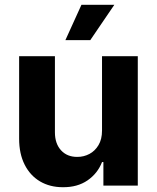

<svg xmlns="http://www.w3.org/2000/svg" viewBox="-20 -783 662 810"><path d="M410.4 -232V-545.9H561.3V0H416.2V-99.2H410.4Q392 -51.6 349.4 -22.1Q306.7 7.3 245.3 6.8Q190.5 6.8 148.9 -17.7Q107.3 -42.3 84 -88.3Q60.7 -134.4 60.7 -198V-545.9H211.7V-224.6Q211.7 -177 237.6 -148.8Q263.5 -120.6 306.6 -121.1Q333.8 -121.1 357.3 -133.6Q380.9 -146.1 395.6 -170.8Q410.4 -195.6 410.4 -232ZM255.9 -613.7 323.6 -762.7H462.3L360.9 -613.7Z"/></svg>

Font: GitLab Sans
Style: Regular
Weight: 400
Designer: Rasmus Andersson
Foundry: Modifications by GitLab B.V., manufactured by rsms
Version: Version 4.000;git-c8fb6b7